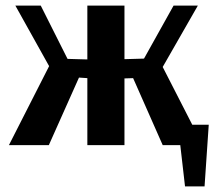

<svg xmlns="http://www.w3.org/2000/svg" viewBox="-20 -520 778 688"><path d="M669 -73H728L713 148H643L626 0H563L457 -240L426 -239V0H293V-240L263 -242L155 0H12L156 -283L35 -500H126L222 -309L293 -307V-500H426V-308L496 -310L602 -500H689L563 -280Z"/></svg>

Font: Arsenal
Style: Bold
Weight: 700
Designer: Andrij Shevchenko
Foundry: Stairsfor
Version: Version 2.001;PS 002.001;hotconv 1.0.88;makeotf.lib2.5.64775